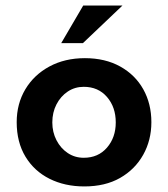

<svg xmlns="http://www.w3.org/2000/svg" viewBox="-20 -659 604 690"><path d="M40 -220Q40 -286 71 -338Q102 -390 157.5 -420Q213 -450 285 -450Q358 -450 412 -420Q466 -390 495 -338Q524 -286 524 -220Q524 -155 494.5 -102.5Q465 -50 411.5 -19.5Q358 11 283 11Q213 11 158 -16.5Q103 -44 71.5 -96Q40 -148 40 -220ZM168 -219Q168 -184 183 -155Q198 -126 223.5 -109Q249 -92 281 -92Q333 -92 364.5 -128.5Q396 -165 396 -219Q396 -274 364.5 -310.5Q333 -347 281 -347Q249 -347 223.5 -330Q198 -313 183 -284Q168 -255 168 -219ZM420 -639 278 -504H200L279 -639Z"/></svg>

Font: Reem Kufi Fun SemiBold
Style: Regular
Weight: 600
Designer: Khaled Hosny
Version: Version 1.005